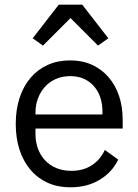

<svg xmlns="http://www.w3.org/2000/svg" viewBox="-20 -785 589 817"><path d="M279 12Q226 12 183.5 -7Q141 -26 110.5 -61.5Q80 -97 63.5 -146.5Q47 -196 47 -258Q47 -319 63.5 -369Q80 -419 110.5 -454.5Q141 -490 183.5 -509Q226 -528 279 -528Q331 -528 372 -509Q413 -490 442 -456.5Q471 -423 486.5 -377Q502 -331 502 -276V-238H131V-214Q131 -181 141.5 -152.5Q152 -124 171.5 -103Q191 -82 219.5 -70Q248 -58 284 -58Q333 -58 369.5 -81Q406 -104 426 -147L483 -106Q458 -53 405 -20.5Q352 12 279 12ZM279 -461Q246 -461 219 -449.5Q192 -438 172.5 -417Q153 -396 142 -367.5Q131 -339 131 -305V-298H416V-309Q416 -378 378.5 -419.5Q341 -461 279 -461ZM330 -765 441 -622 397 -591 280 -708 163 -591 119 -622 230 -765Z"/></svg>

Font: IBM Plex Sans Hebrew
Style: Regular
Weight: 400
Designer: Mike Abbink, Paul van der Laan, Pieter van Rosmalen, Yanek Iontef
Foundry: Bold Monday
Version: Version 1.2